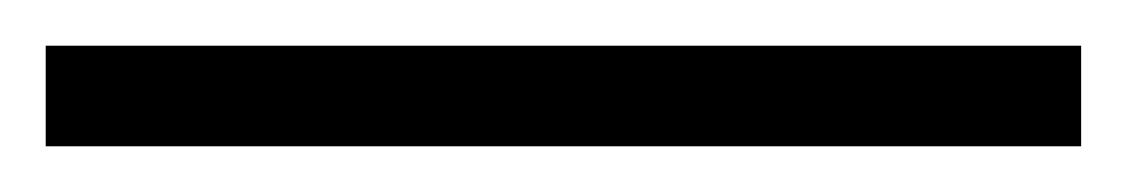

<svg xmlns="http://www.w3.org/2000/svg" viewBox="-20 25 493 84"><path d="M0 89V45H453V89Z"/></svg>

Font: Gantari Light
Style: Regular
Weight: 300
Designer: Anugrah Pasau
Foundry: Lafontype
Version: Version 1.000; ttfautohint (v1.8.3)